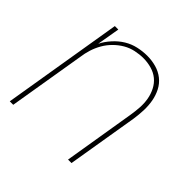

<svg xmlns="http://www.w3.org/2000/svg" viewBox="-142 -656 783 783"><g transform="rotate(45 250.0 -264.0)"><path d="M16 0 102 -520H122L105 -421Q117 -445 136.5 -466.5Q156 -488 179 -502Q202 -516 228.5 -522Q255 -528 281 -528Q308 -528 333 -521Q358 -514 377.5 -498.5Q397 -483 408.5 -460.5Q420 -438 424.5 -412.5Q429 -387 428 -360.5Q427 -334 423 -307L372 0H352L403 -310Q407 -334 408.5 -358Q410 -382 406 -405Q402 -428 391.5 -448.5Q381 -469 364 -483Q347 -497 324 -503.5Q301 -510 277 -510Q255 -510 231.5 -505Q208 -500 187.5 -488Q167 -476 149.5 -458.5Q132 -441 120 -420Q108 -399 101 -376.5Q94 -354 91 -331L36 0Z"/></g></svg>

Font: Iosevka Term Curly Thin
Style: Italic
Weight: 100
Italic angle: -9°
Designer: Belleve Invis
Foundry: Belleve Invis
Version: Version 32.3.0